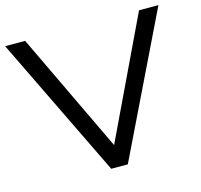

<svg xmlns="http://www.w3.org/2000/svg" viewBox="-103 -817 972 928"><g transform="rotate(-15 383.5 -352.5)"><path d="M342 0 0 -705H100L395 -86H375L670 -705H767L425 0Z"/></g></svg>

Font: Nunito Sans 10pt SemiExpanded
Style: Regular
Weight: 400
Width: 6
Designer: Vernon Adams
Foundry: Vernon Adams
Version: Version 3.101;gftools[0.9.27]